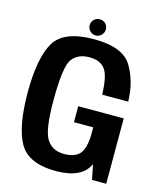

<svg xmlns="http://www.w3.org/2000/svg" viewBox="-117 -869 805 958"><g transform="rotate(15 286.0 -390.0)"><path d="M264 4Q397.5 3 433 -77.5L448.5 0H522V-337.5H287V-255H386.5V-212.5Q383.5 -142 358.5 -115.5Q333.5 -89 279 -89Q219 -89 189.5 -134.8Q160 -180.5 160 -334Q160 -508.5 189.5 -548.2Q219 -588 278 -588Q335 -588 360 -553.8Q385 -519.5 387.5 -424H522Q519.5 -527.5 473.2 -604.2Q427 -681 277.5 -681Q121.5 -681 73.5 -599Q25.5 -517 25.5 -340Q25.5 -165 72.2 -80.5Q119 4 264 4ZM279.5 -701Q296.5 -701 308.8 -713.5Q321 -726 321 -743Q321 -760.5 309 -772.5Q297 -784.5 279.5 -784.5Q262 -784.5 249.8 -772.5Q237.5 -760.5 237.5 -743Q237.5 -725.5 250 -713.2Q262.5 -701 279.5 -701Z"/></g></svg>

Font: Anybody SemiCondensed SemiBold
Style: Regular
Weight: 600
Width: 4
Version: Version 1.113;gftools[0.9.25]